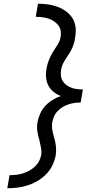

<svg xmlns="http://www.w3.org/2000/svg" viewBox="-20 -853 540 1026"><path d="M19 153 31 83Q49 83 66.5 81Q84 79 101 74Q118 69 134.5 60Q151 51 165 38.5Q179 26 188 9.5Q197 -7 200 -24Q203 -45 199 -64Q195 -83 191 -102Q184 -125 180 -149Q176 -173 180 -198Q184 -221 194 -244Q204 -267 221 -286Q238 -305 260 -318.5Q282 -332 305 -340Q284 -348 267 -361.5Q250 -375 239.5 -394Q229 -413 226.5 -436Q224 -459 228 -482Q230 -497 234.5 -512Q239 -527 245.5 -542Q252 -557 260 -570.5Q268 -584 277.5 -598Q287 -612 294.5 -626Q302 -640 304 -656Q307 -673 304 -689.5Q301 -706 291 -718.5Q281 -731 267.5 -740Q254 -749 238 -754Q222 -759 205.5 -761Q189 -763 171 -763L183 -833Q210 -833 236 -829.5Q262 -826 286.5 -817Q311 -808 332 -793Q353 -778 366.5 -757Q380 -736 383.5 -709.5Q387 -683 382 -656Q380 -640 376 -625Q372 -610 365.5 -595.5Q359 -581 350 -567Q341 -553 332 -539.5Q323 -526 316 -511.5Q309 -497 307 -482Q304 -466 305.5 -450Q307 -434 314.5 -421Q322 -408 334 -399Q346 -390 360.5 -384.5Q375 -379 391 -377Q407 -375 423 -375L411 -305Q395 -305 379 -303Q363 -301 346.5 -295.5Q330 -290 315 -281Q300 -272 287.5 -259Q275 -246 268.5 -230Q262 -214 259 -198Q256 -175 260.5 -153.5Q265 -132 271 -111.5Q277 -91 279 -69Q281 -47 278 -24Q273 3 260.5 29.5Q248 56 227.5 77Q207 98 182 113Q157 128 129.5 137Q102 146 74 149.5Q46 153 19 153Z"/></svg>

Font: Iosevka Algr
Style: Italic
Weight: 400
Italic angle: -9°
Monospace: yes
Designer: Belleve Invis
Foundry: Belleve Invis
Version: Version 26.0.2; ttfautohint (v1.8.3)